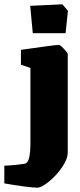

<svg xmlns="http://www.w3.org/2000/svg" viewBox="-85 -684 370 890"><path d="M55 -657 204 -664 230 -634 219 -530H67ZM-65 166V84Q-48 84 -9 80Q30 76 35 73Q47 66 51.5 41Q56 16 56 -12V-369L12 -384V-453Q172 -476 189 -476Q194 -476 211.5 -457.5Q229 -439 229 -433V23Q229 53 202.5 91.5Q176 130 141.5 158Q107 186 88 186Q70 186 24.5 180Q-21 174 -65 166Z"/></svg>

Font: Grenze Black
Style: Regular
Weight: 900
Designer: Renata Polastri
Foundry: Omnibus-Type
Version: Version 1.002; ttfautohint (v1.8)